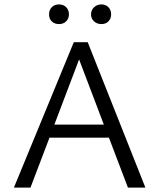

<svg xmlns="http://www.w3.org/2000/svg" viewBox="-20 -849 721 869"><path d="M473 -226H204L118 0H43L314 -658H377L638 0H559ZM247 -829Q267 -829 279.5 -816.5Q292 -804 292 -784Q292 -765 279.5 -752.5Q267 -740 247 -740Q227 -740 214.5 -752Q202 -764 202 -784Q202 -804 214.5 -816.5Q227 -829 247 -829ZM450 -285 338 -580 226 -285ZM439 -829Q458 -829 470.5 -816.5Q483 -804 483 -784Q483 -765 471 -752.5Q459 -740 439 -740Q419 -740 405.5 -752.5Q392 -765 392 -784Q392 -803 405.5 -816Q419 -829 439 -829Z"/></svg>

Font: QiushuiShotai Bright
Style: Regular
Weight: 400
Designer: Christian Thalmann (Catharsis Fonts)
Version: Version 1.250;